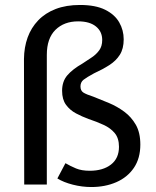

<svg xmlns="http://www.w3.org/2000/svg" viewBox="-20 -743 630 773"><path d="M347.5 10Q310.5 10 273.2 0.5Q236 -9 211 -24.5L243.5 -86Q264 -74 286.2 -64.8Q308.5 -55.5 341.5 -55.5Q394.5 -55.5 426.8 -80.5Q459 -105.5 459 -152Q459 -186.5 442 -207Q425 -227.5 397.2 -240.2Q369.5 -253 336.5 -264Q310.5 -273.5 286 -286.5Q261.5 -299.5 245.8 -321Q230 -342.5 230 -377.5Q230 -415 250.8 -439.5Q271.5 -464 312.5 -487.5Q331.5 -500 349.5 -512Q367.5 -524 379.5 -540.5Q391.5 -557 391.5 -582Q391.5 -616 366.2 -636.5Q341 -657 294.5 -657Q238 -657 203.2 -622.8Q168.5 -588.5 168.5 -522V0H77.5L76.5 -505.5Q77 -552.5 91.2 -592Q105.5 -631.5 133.8 -661Q162 -690.5 204.2 -706.8Q246.5 -723 302 -723Q364.5 -723 403.2 -703.8Q442 -684.5 460 -653Q478 -621.5 478 -584.5Q478 -547 462.5 -522.5Q447 -498 420 -480.8Q393 -463.5 358 -447.5Q328.5 -431.5 316.2 -421.8Q304 -412 304 -395Q304 -378 315.5 -370.5Q327 -363 356.5 -353.5Q386 -342 418.8 -328.2Q451.5 -314.5 480 -293.5Q508.5 -272.5 526.8 -240.8Q545 -209 545 -161Q545 -105.5 519 -67.2Q493 -29 448.2 -9.5Q403.5 10 347.5 10Z"/></svg>

Font: Public Sans Thin
Style: Regular
Weight: 400
Version: Version 2.001